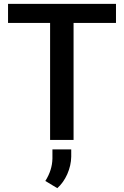

<svg xmlns="http://www.w3.org/2000/svg" viewBox="-20 -731 647 1003"><path d="M585.9 -710.9H22V-611.3H241.7V0H364.3V-611.3H585.9ZM279.3 252C300.3 233.4 317.9 209 331.5 178.7C344.7 148.4 351.6 118.2 352.1 87.9V49.3H253.9V98.1C252.9 138.2 240.7 176.8 216.8 214.4Z"/></svg>

Font: Roboto Medium
Style: Regular
Weight: 500
Designer: Google
Version: Version 2.137; 2017